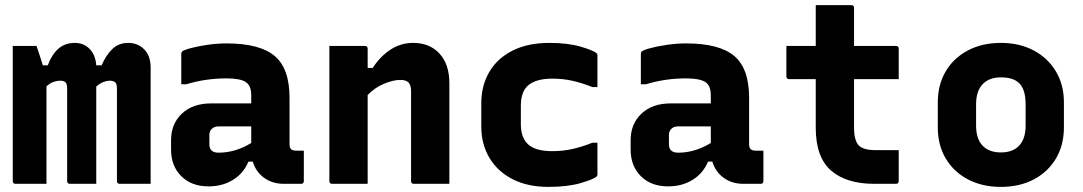

<svg xmlns="http://www.w3.org/2000/svg" viewBox="-20 -720 4240 752"><path d="M162 0H41Q30 0 30 -11V-540H123Q123 -540 131.5 -515Q140 -490 148 -464H167Q183 -507 209 -529.5Q235 -552 273 -552Q308 -552 331 -528.5Q354 -505 357 -464H378Q395 -504 420 -528Q445 -552 482 -552Q520 -552 545 -526.5Q570 -501 570 -455V0H449Q438 0 438 -11V-374Q438 -393 430 -398.5Q422 -404 410 -404Q399 -404 385.5 -399Q372 -394 357 -381V0H254Q243 0 243 -11V-374Q243 -393 235.5 -398.5Q228 -404 216 -404Q204 -404 190.5 -399.5Q177 -395 162 -382Z M1114 -337V-155Q1114 -142 1120 -136Q1126 -130 1139 -130H1170V-11Q1170 0 1159 0H1092Q1047 0 1014.5 -23.5Q982 -47 970 -87H953Q934 -41 892.5 -15.5Q851 10 797 10Q730 10 690 -30Q650 -70 650 -134V-171Q650 -235 692.5 -275Q735 -315 807 -315H964V-347Q964 -385 942 -399Q920 -413 867 -413Q785 -413 710 -390H690V-508Q690 -515 693 -518Q699 -524 727 -531.5Q755 -539 793 -544.5Q831 -550 867 -550Q997 -550 1055.5 -501Q1114 -452 1114 -337ZM800 -155Q800 -122 836 -122Q902 -122 964 -160V-225H836Q819 -225 809 -215Q800 -206 800 -192Z M1420 0H1281Q1270 0 1270 -11V-540H1409Q1420 -540 1420 -529V-454H1440Q1468 -498 1508.5 -525Q1549 -552 1598 -552Q1663 -552 1701.5 -510Q1740 -468 1740 -394V0H1601Q1590 0 1590 -11V-363Q1590 -386 1580.5 -396.5Q1571 -407 1548 -407Q1520 -407 1484 -392Q1448 -377 1420 -348Z M2132 -552Q2204 -552 2255 -537Q2306 -522 2317 -511Q2320 -508 2320 -503V-379H2300Q2260 -395 2222.5 -403.5Q2185 -412 2143 -412Q2083 -412 2051.5 -388Q2020 -364 2020 -305V-233Q2020 -183 2046 -157Q2060 -143 2083.5 -135.5Q2107 -128 2143 -128Q2185 -128 2222.5 -136.5Q2260 -145 2300 -161H2320V-37Q2320 -32 2317 -29Q2306 -18 2254.5 -3Q2203 12 2128 12Q2046 12 1987 -18.5Q1928 -49 1896.5 -102.5Q1865 -156 1865 -225V-315Q1865 -384 1896 -437.5Q1927 -491 1987 -521.5Q2047 -552 2132 -552Z M2914 -337V-155Q2914 -142 2920 -136Q2926 -130 2939 -130H2970V-11Q2970 0 2959 0H2892Q2847 0 2814.5 -23.5Q2782 -47 2770 -87H2753Q2734 -41 2692.5 -15.5Q2651 10 2597 10Q2530 10 2490 -30Q2450 -70 2450 -134V-171Q2450 -235 2492.5 -275Q2535 -315 2607 -315H2764V-347Q2764 -385 2742 -399Q2720 -413 2667 -413Q2585 -413 2510 -390H2490V-508Q2490 -515 2493 -518Q2499 -524 2527 -531.5Q2555 -539 2593 -544.5Q2631 -550 2667 -550Q2797 -550 2855.5 -501Q2914 -452 2914 -337ZM2600 -155Q2600 -122 2636 -122Q2702 -122 2764 -160V-225H2636Q2619 -225 2609 -215Q2600 -206 2600 -192Z M3500 -132V-11Q3500 0 3489 0H3404Q3295 0 3235 -52Q3175 -104 3175 -220V-410H3071Q3060 -410 3060 -421V-540H3175V-700H3314Q3325 -700 3325 -689V-540H3489Q3500 -540 3500 -529V-410H3325V-221Q3325 -169 3344 -150Q3362 -132 3409 -132Z M3900 -552Q3973 -552 4028.5 -522.5Q4084 -493 4115.5 -440.5Q4147 -388 4147 -319V-221Q4147 -152 4116 -99.5Q4085 -47 4029.5 -17.5Q3974 12 3900 12Q3827 12 3771 -17.5Q3715 -47 3684 -99.5Q3653 -152 3653 -221V-319Q3653 -388 3684 -440.5Q3715 -493 3771 -522.5Q3827 -552 3900 -552ZM3900 -417Q3854 -417 3828.5 -390Q3803 -363 3803 -312V-228Q3803 -175 3830 -148Q3855 -123 3900 -123Q3947 -123 3972 -150Q3997 -177 3997 -228V-312Q3997 -369 3972 -394Q3949 -417 3900 -417Z"/></svg>

Font: Recursive Mn Lnr St XBd
Style: Regular
Weight: 800
Monospace: yes
Version: Version 1.079;hotconv 1.0.112;makeotfexe 2.5.65598; ttfautoh